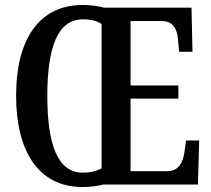

<svg xmlns="http://www.w3.org/2000/svg" viewBox="-20 -745 852 775"><path d="M314 10C340 10 374 6 397 0H779L784 -178H731L725 -134C719 -89 701 -54 655 -54H507V-347H700V-400H507V-660H634C680 -660 696 -626 699 -580L703 -536H757L753 -714H400C377 -721 342 -725 315 -725C133 -725 45 -580 45 -359C45 -137 133 10 314 10ZM314 -48C212 -48 171 -163 171 -358C171 -553 212 -667 315 -667C347 -667 371 -661 390 -648V-65C370 -55 346 -48 314 -48Z"/></svg>

Font: Noto Serif Armenian ExtraCondensed SemiBold
Style: Regular
Weight: 600
Width: 2
Designer: Monotype Design Team
Foundry: Monotype Imaging Inc.
Version: Version 2.008